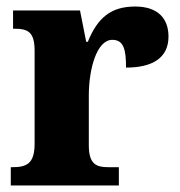

<svg xmlns="http://www.w3.org/2000/svg" viewBox="-20 -568 550 588"><path d="M13 0H344V-56H312C276 -56 252 -64 252 -123V-276C252 -356 276 -446 324 -446C359 -446 366 -416 366 -361C446 -361 496 -390 496 -456C496 -509 466 -548 394 -548C320 -548 279 -514 249 -440H244L225 -536H20V-480H24C65 -480 86 -471 86 -412V-128C86 -65 60 -56 17 -56H13Z"/></svg>

Font: Noto Serif Devanagari SemiCondensed ExtraBold
Style: Regular
Weight: 800
Width: 4
Designer: Universal Thirst, Indian Type Foundry and the Monotype Design Team
Foundry: Monotype Imaging Inc.
Version: Version 2.004